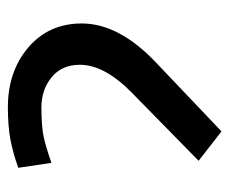

<svg xmlns="http://www.w3.org/2000/svg" viewBox="-68 -594 591 495"><g transform="rotate(90 227.5 -346.5)"><path d="M147 -256.8Q147 -210 179.7 -183.6Q212.4 -157.2 259.5 -157.7Q306.6 -158.2 331.5 -163.3Q356.4 -168.5 399.9 -183.6L412.6 -98.1Q373 -84 338.4 -77.6Q303.7 -71.3 256.8 -71.3Q164.1 -71.3 102.3 -124Q40.5 -176.8 40.5 -261.7Q40.5 -357.4 140.6 -452.6L318.8 -622.1L394.5 -563L219.2 -391.1Q147 -320.3 147 -256.8Z"/></g></svg>

Font: Yantramanav Medium
Style: Regular
Weight: 500
Version: Version 1.001;PS 1.0;hotconv 1.0.72;makeotf.lib2.5.5900; ttf